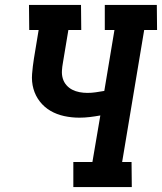

<svg xmlns="http://www.w3.org/2000/svg" viewBox="-20 -755 654 775"><path d="M276 0V-101H353L385 -289Q363 -285 342 -282.5Q321 -280 300 -280Q269 -280 239 -286.5Q209 -293 184 -307.5Q159 -322 141 -345Q123 -368 115 -396.5Q107 -425 109.5 -456.5Q112 -488 117 -519L136 -634H98L97 -735H307L308 -634H256L234 -502Q231 -486 230 -469.5Q229 -453 233.5 -438Q238 -423 248 -411.5Q258 -400 271.5 -393Q285 -386 301 -383Q317 -380 333 -380Q350 -380 366.5 -382.5Q383 -385 401 -388L442 -634H403V-735H613L614 -634H562L473 -101H511L512 0Z"/></svg>

Font: Iosevka Etoile
Style: Bold Italic
Weight: 700
Italic angle: -9°
Designer: Belleve Invis
Foundry: Belleve Invis
Version: Version 28.1.0; ttfautohint (v1.8.4)